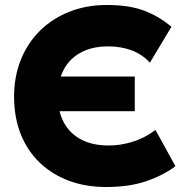

<svg xmlns="http://www.w3.org/2000/svg" viewBox="-20 -735 739 770"><path d="M405.5 15Q324 15 256.2 -10.2Q188.5 -35.5 139.2 -82.8Q90 -130 63.2 -197Q36.5 -264 36.5 -347.5Q36.5 -428.5 63.8 -496Q91 -563.5 141 -612.5Q191 -661.5 259 -688.2Q327 -715 408 -715Q498.5 -715 558.2 -692.2Q618 -669.5 667.5 -627.5L581 -483.5Q551.5 -516.5 508.8 -532.8Q466 -549 413 -549Q365 -549 327.5 -535Q290 -521 264.2 -495Q238.5 -469 225.2 -432.5Q212 -396 212 -350Q212 -288 236.2 -243.5Q260.5 -199 306 -175.2Q351.5 -151.5 416 -151.5Q463.5 -151.5 512.2 -166.5Q561 -181.5 603.5 -214L683.5 -68.5Q635.5 -32 567 -8.5Q498.5 15 405.5 15ZM162.5 -289V-428H520.5V-289Z"/></svg>

Font: Geologica Roman ExtraBold
Style: Regular
Weight: 800
Designer: Sindre Bremnes, Frode Helland
Foundry: Monokrom Skriftforlag AS
Version: Version 1.010;gftools[0.9.28]